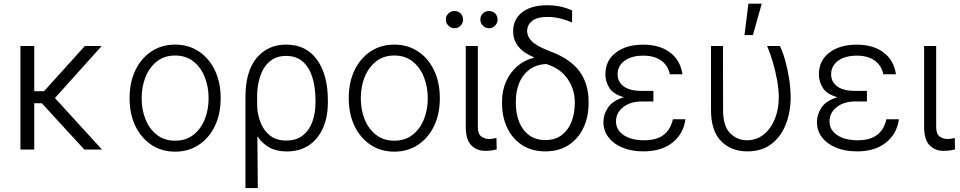

<svg xmlns="http://www.w3.org/2000/svg" viewBox="-20 -788 5058 1012"><path d="M160.5 -545.5V-307.2H212L427.2 -545.5H516L269.5 -271.3L517.4 0H424.4L200.6 -243.6L160.5 -244V0H87.7V-545.5Z M903.1 11.4Q832.4 11.4 778.2 -24.5Q724.1 -60.4 693.5 -123.8Q663 -187.1 663 -270.2Q663 -354 693.5 -417.6Q724.1 -481.2 778.2 -517Q832.4 -552.9 903.1 -552.9Q973.7 -552.9 1027.9 -517Q1082 -481.2 1112.6 -417.6Q1143.1 -354 1143.1 -270.2Q1143.1 -187.1 1112.6 -123.8Q1082 -60.4 1027.9 -24.5Q973.7 11.4 903.1 11.4ZM903.1 -46.5Q959.9 -46.5 999.1 -77.1Q1038.4 -107.6 1058.9 -158.4Q1079.5 -209.2 1079.5 -270.2Q1079.5 -331.3 1058.9 -382.5Q1038.4 -433.6 999.1 -464.5Q959.9 -495.4 903.1 -495.4Q846.6 -495.4 807.2 -464.5Q767.8 -433.6 747.2 -382.5Q726.6 -331.3 726.6 -270.2Q726.6 -209.2 747.2 -158.4Q767.8 -107.6 807.2 -77.1Q846.6 -46.5 903.1 -46.5Z M1273.8 203.1V-276.6Q1273.8 -412.3 1332.7 -482.6Q1391.7 -552.9 1487.9 -552.9Q1593.8 -552.9 1650.9 -473.4Q1708.1 -393.8 1708.1 -259.6V-247.5Q1708.1 -171.5 1682.5 -113.5Q1657 -55.4 1608.5 -22.5Q1560 10.3 1491.5 10.3Q1437.9 10.3 1400 -10.5Q1362.2 -31.2 1336.6 -70L1338.8 203.1ZM1335.6 -224.1Q1338.1 -181.5 1354 -140.8Q1370 -100.1 1403.1 -73.7Q1436.1 -47.2 1489 -47.2Q1541.5 -47.2 1575.6 -73.9Q1609.7 -100.5 1626.2 -145.8Q1642.8 -191.1 1642.8 -247.5V-259.6Q1642.8 -328.5 1626.2 -381.2Q1609.7 -433.9 1575.5 -463.6Q1541.2 -493.3 1487.9 -493.3Q1434.7 -493.3 1400.7 -463.4Q1366.8 -433.6 1350.9 -384.6Q1334.9 -335.6 1335.2 -277.3Z M2058.2 11.4Q1987.6 11.4 1933.4 -24.5Q1879.3 -60.4 1848.7 -123.8Q1818.2 -187.1 1818.2 -270.2Q1818.2 -354 1848.7 -417.6Q1879.3 -481.2 1933.4 -517Q1987.6 -552.9 2058.2 -552.9Q2128.9 -552.9 2183.1 -517Q2237.2 -481.2 2267.8 -417.6Q2298.3 -354 2298.3 -270.2Q2298.3 -187.1 2267.8 -123.8Q2237.2 -60.4 2183.1 -24.5Q2128.9 11.4 2058.2 11.4ZM2058.2 -46.5Q2115.1 -46.5 2154.3 -77.1Q2193.5 -107.6 2214.1 -158.4Q2234.7 -209.2 2234.7 -270.2Q2234.7 -331.3 2214.1 -382.5Q2193.5 -433.6 2154.3 -464.5Q2115.1 -495.4 2058.2 -495.4Q2001.8 -495.4 1962.4 -464.5Q1922.9 -433.6 1902.3 -382.5Q1881.7 -331.3 1881.7 -270.2Q1881.7 -209.2 1902.3 -158.4Q1922.9 -107.6 1962.4 -77.1Q2001.8 -46.5 2058.2 -46.5Z M2435 -545.5H2498.6V-118.3Q2498.6 -82.4 2516.5 -68.9Q2534.4 -55.4 2556.5 -55.4Q2569.2 -55.4 2581 -57.5Q2592.7 -59.7 2596.6 -61.1L2598 -0.4Q2590.6 1.8 2575.1 4.4Q2559.7 7.1 2536.6 7.1Q2492.5 7.1 2463.8 -22.5Q2435 -52.2 2435 -118.3ZM2375.4 -639.2Q2357.2 -639.2 2343.6 -652.9Q2329.9 -666.5 2329.9 -684.7Q2329.9 -704.2 2343.6 -717.2Q2357.2 -730.1 2375.4 -730.1Q2394.9 -730.1 2407.8 -717.2Q2420.8 -704.2 2420.8 -684.7Q2420.8 -666.5 2407.8 -652.9Q2394.9 -639.2 2375.4 -639.2ZM2557.2 -639.2Q2539.1 -639.2 2525.4 -652.9Q2511.7 -666.5 2511.7 -684.7Q2511.7 -704.2 2525.4 -717.2Q2539.1 -730.1 2557.2 -730.1Q2576.7 -730.1 2589.7 -717.2Q2602.6 -704.2 2602.6 -684.7Q2602.6 -666.5 2589.7 -652.9Q2576.7 -639.2 2557.2 -639.2Z M2684.7 -623.6Q2684.7 -686.1 2732.2 -723.2Q2779.8 -760.3 2863.6 -760.3Q2900.9 -760.3 2932.7 -753.6Q2964.5 -746.8 2995.4 -733.7V-669.7Q2970.9 -680.8 2935.5 -689.8Q2900.2 -698.9 2864.3 -698.9Q2813.2 -698.9 2785.9 -678.4Q2758.5 -658 2758.5 -623.2Q2758.5 -596.2 2783 -570.7Q2807.5 -545.1 2881.4 -516.7Q2986.2 -477.6 3034.3 -412.1Q3082.4 -346.6 3082.4 -252.1V-244.7Q3082.4 -171.2 3054.9 -113.6Q3027.3 -56.1 2976.4 -23.1Q2925.4 9.9 2854.8 9.9Q2783.7 9.9 2732.4 -23.1Q2681.1 -56.1 2653.6 -113.8Q2626.1 -171.5 2626.1 -244.7V-252.5Q2626.1 -311.4 2647.9 -359.6Q2669.7 -407.7 2707.7 -440Q2745.7 -472.3 2794 -483.7V-486.2Q2741.1 -507.5 2712.9 -541.9Q2684.7 -576.3 2684.7 -623.6ZM2698.9 -252.5V-244.7Q2698.9 -189.6 2716.4 -145.4Q2734 -101.2 2768.8 -75.5Q2803.6 -49.7 2854.8 -49.7Q2905.5 -49.7 2940 -75.5Q2974.4 -101.2 2992 -145.4Q3009.6 -189.6 3009.6 -244.7V-252.1Q3009.2 -318.9 2970.5 -373.8Q2931.8 -428.6 2858.7 -450.6Q2805 -447.4 2769.5 -420.6Q2734 -393.8 2716.4 -350.1Q2698.9 -306.5 2698.9 -252.5Z M3424 -287.3V-253.2H3362.6Q3302.6 -253.2 3264.6 -223.2Q3226.6 -193.2 3226.9 -147.4Q3226.9 -103.3 3267.2 -76Q3307.5 -48.7 3374.6 -48.7Q3441.4 -48.7 3478.2 -77.2Q3514.9 -105.8 3526.6 -159.4H3592.7Q3582.7 -83.1 3524.7 -36.6Q3466.6 9.9 3371.8 9.9Q3309.3 9.9 3261.7 -9.6Q3214.1 -29.1 3187.3 -64.1Q3160.5 -99.1 3160.5 -144.9Q3160.5 -185 3185 -221.4Q3209.5 -257.8 3268.8 -275.6Q3212.7 -291.2 3191.8 -324.6Q3170.8 -358 3170.8 -396.3Q3171.2 -469.1 3226.2 -510.8Q3281.2 -552.6 3370.4 -552.6Q3457 -552.6 3511.5 -511.7Q3566.1 -470.9 3577.1 -396.7H3510.7Q3500.4 -443.9 3464.3 -469.3Q3428.3 -494.7 3370.4 -494.7Q3309.3 -494.7 3272.5 -468Q3235.8 -441.4 3235.4 -397.4Q3235.1 -356.5 3267.4 -332.7Q3299.7 -308.9 3362.6 -308.9H3424Z M3727.6 -545.5H3790.8L3791.2 -208.5Q3791.2 -123.6 3828.1 -86.3Q3865.1 -49 3916.5 -48.7Q3967 -48.7 4004.8 -78.7Q4042.6 -108.7 4063.7 -160.2Q4084.9 -211.6 4084.9 -276.3Q4084.5 -317.8 4076 -365.2Q4067.5 -412.6 4053.8 -459.5Q4040.1 -506.4 4023.4 -545.5H4090.6Q4105.8 -515.3 4118.6 -469.5Q4131.4 -423.7 4139.4 -372.7Q4147.4 -321.7 4147.4 -275.2Q4147.4 -198.9 4122.3 -133.9Q4097.3 -68.9 4046.7 -29.5Q3996.1 9.9 3918.7 9.9Q3834.2 9.9 3780.7 -44.2Q3727.3 -98.4 3727.6 -209.9ZM3904.1 -603.3 3924.7 -768.5H3995L3948.5 -603.3Z M4549.4 -287.3V-253.2H4487.9Q4427.9 -253.2 4389.9 -223.2Q4351.9 -193.2 4352.3 -147.4Q4352.3 -103.3 4392.6 -76Q4432.9 -48.7 4500 -48.7Q4566.8 -48.7 4603.5 -77.2Q4640.3 -105.8 4652 -159.4H4718Q4708.1 -83.1 4650 -36.6Q4592 9.9 4497.2 9.9Q4434.7 9.9 4387.1 -9.6Q4339.5 -29.1 4312.7 -64.1Q4285.9 -99.1 4285.9 -144.9Q4285.9 -185 4310.4 -221.4Q4334.9 -257.8 4394.2 -275.6Q4338.1 -291.2 4317.1 -324.6Q4296.2 -358 4296.2 -396.3Q4296.5 -469.1 4351.6 -510.8Q4406.6 -552.6 4495.7 -552.6Q4582.4 -552.6 4636.9 -511.7Q4691.4 -470.9 4702.4 -396.7H4636Q4625.7 -443.9 4589.7 -469.3Q4553.6 -494.7 4495.7 -494.7Q4434.7 -494.7 4397.9 -468Q4361.2 -441.4 4360.8 -397.4Q4360.4 -356.5 4392.8 -332.7Q4425.1 -308.9 4487.9 -308.9H4549.4Z M4850.9 -545.5H4914.4V-118.3Q4914.4 -82.4 4932.4 -68.9Q4950.3 -55.4 4972.3 -55.4Q4985.1 -55.4 4996.8 -57.5Q5008.5 -59.7 5012.4 -61.1L5013.8 -0.4Q5006.4 1.8 4990.9 4.4Q4975.5 7.1 4952.4 7.1Q4908.4 7.1 4879.6 -22.5Q4850.9 -52.2 4850.9 -118.3Z"/></svg>

Font: Inter Zeller Light
Style: Regular
Weight: 300
Designer: Rasmus Andersson; Joe Bland
Foundry: zeller
Version: Version 3.015;git-dec3a8cb1